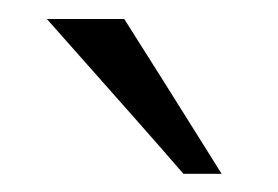

<svg xmlns="http://www.w3.org/2000/svg" viewBox="-20 -664 298 206"><path d="M176.8 -477.5Q140.6 -519.5 30.3 -643.6Q50.8 -643.6 113.3 -643.6Q139.6 -602.5 217.8 -477.5Q208 -477.5 176.8 -477.5Z"/></svg>

Font: BSRU BANSOMDEJ
Style: Regular
Weight: 400
Designer: Wisit Potiwat
Version: Version 1.000;PS 002.000;hotconv 1.0.70;makeotf.lib2.5.58329